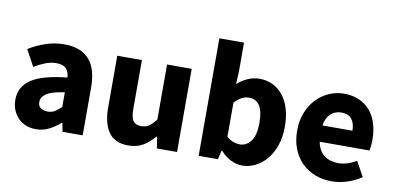

<svg xmlns="http://www.w3.org/2000/svg" viewBox="-68 -909 2323 1128"><g transform="rotate(10 1093.0 -344.5)"><path d="M190 12Q156 12 128.5 0.5Q101 -11 82 -31.5Q63 -52 52.5 -79Q42 -106 42 -138Q42 -216 108 -260Q174 -304 321 -319Q319 -352 301.5 -371.5Q284 -391 243 -391Q211 -391 179.5 -379Q148 -367 112 -346L59 -443Q107 -472 159.5 -490Q212 -508 271 -508Q367 -508 417.5 -453.5Q468 -399 468 -284V0H348L338 -51H334Q302 -23 267 -5.5Q232 12 190 12ZM240 -102Q265 -102 283 -113Q301 -124 321 -144V-231Q243 -220 213 -199Q183 -178 183 -149Q183 -125 198.5 -113.5Q214 -102 240 -102Z M741 12Q660 12 623.5 -41Q587 -94 587 -188V-496H734V-207Q734 -153 749 -133Q764 -113 796 -113Q824 -113 843 -126Q862 -139 884 -168V-496H1031V0H911L900 -69H897Q865 -31 828.5 -9.5Q792 12 741 12Z M1420 12Q1387 12 1353.5 -4.5Q1320 -21 1291 -53H1287L1275 0H1160V-701H1307V-529L1303 -453Q1332 -479 1365.5 -493.5Q1399 -508 1434 -508Q1479 -508 1515 -490Q1551 -472 1576.5 -439.5Q1602 -407 1615.5 -360.5Q1629 -314 1629 -257Q1629 -193 1611.5 -143Q1594 -93 1564.5 -58.5Q1535 -24 1497.5 -6Q1460 12 1420 12ZM1386 -108Q1424 -108 1451 -142.5Q1478 -177 1478 -254Q1478 -388 1392 -388Q1348 -388 1307 -343V-140Q1327 -122 1347 -115Q1367 -108 1386 -108Z M1955 12Q1902 12 1856 -5.5Q1810 -23 1776 -56.5Q1742 -90 1723 -138Q1704 -186 1704 -248Q1704 -308 1724 -356.5Q1744 -405 1776.5 -438.5Q1809 -472 1851 -490Q1893 -508 1938 -508Q1991 -508 2030.5 -490Q2070 -472 2096.5 -440Q2123 -408 2136 -364.5Q2149 -321 2149 -270Q2149 -250 2147 -232Q2145 -214 2143 -205H1846Q1856 -151 1890.5 -125.5Q1925 -100 1975 -100Q2028 -100 2082 -133L2131 -44Q2093 -18 2046.5 -3Q2000 12 1955 12ZM1845 -302H2024Q2024 -344 2005 -370Q1986 -396 1941 -396Q1906 -396 1879.5 -373Q1853 -350 1845 -302Z"/></g></svg>

Font: Font
Style: ¶
Weight: 700
Designer: Paul D. Hunt
Foundry: Adobe Systems Incorporated
Version: Version 3.000